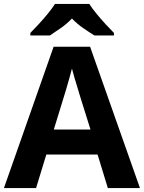

<svg xmlns="http://www.w3.org/2000/svg" viewBox="-20 -954 730 974"><path d="M527 0 475 -170H215L163 0H0L252 -717H437L690 0ZM439 -297 387 -463Q382 -480 374 -506Q366 -532 358 -559Q350 -586 345 -606Q340 -586 331.5 -556.5Q323 -527 315.5 -500.5Q308 -474 304 -463L253 -297ZM433 -934Q447 -912 469.5 -884.5Q492 -857 516 -831Q540 -805 558 -787V-774H459Q433 -790 402 -811.5Q371 -833 345 -860Q319 -833 289 -812Q259 -791 233 -774H134V-787Q153 -806 176.5 -831.5Q200 -857 222.5 -884.5Q245 -912 259 -934Z"/></svg>

Font: Noto IKEA Latin
Style: Bold
Weight: 700
Designer: Monotype Design Team
Foundry: Monotype Imaging Inc.
Version: Version 1.0